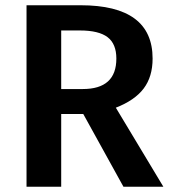

<svg xmlns="http://www.w3.org/2000/svg" viewBox="-20 -711 651 731"><path d="M450 0 297 -277H213V0H81V-691H287Q561 -691 561 -488Q561 -419 527 -374Q493 -329 421 -301L602 0ZM213 -595V-372H295Q423 -372 423 -488Q423 -544 389.5 -569.5Q356 -595 284 -595Z"/></svg>

Font: FiraGO Medium
Style: Regular
Weight: 500
Designer: bBox Type
Foundry: bBox Type GmbH
Version: Version 1.001;PS 001.001;hotconv 1.0.88;makeotf.lib2.5.64775